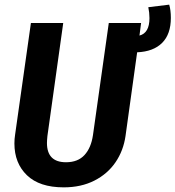

<svg xmlns="http://www.w3.org/2000/svg" viewBox="-20 -791 755 826"><path d="M570 -566 520 -206Q511 -143 477 -93Q443 -43 386 -14Q329 15 254 15Q150 15 96 -37Q42 -89 42 -174Q42 -193 45 -212L113 -692H252L184 -206Q182 -186 182 -176Q182 -93 264 -93Q315 -93 343.5 -124Q372 -155 380 -210L448 -692H587L580 -638Q623 -649 623 -713Q623 -737 618 -760L708 -771Q715 -747 715 -714Q715 -644 677.5 -606.5Q640 -569 570 -566Z"/></svg>

Font: Fira Sans Condensed SemiBold
Style: Italic
Weight: 600
Width: 3
Italic angle: -8°
Designer: bBox Type GmbH & Carrois Corporate GbR & Edenspiekermann AG
Foundry: bBox Type GmbH & Carrois Corporate GbR & Edenspiekermann AG
Version: Version 4.301